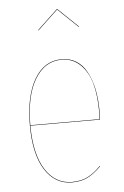

<svg xmlns="http://www.w3.org/2000/svg" viewBox="-54 -784 538 832"><g transform="rotate(-5 215.5 -368.0)"><path d="M226.1 -743.2 138.2 -660.2 136.2 -661.1 225.1 -745.1H227.1L314.9 -661.1L313 -660.2ZM371.1 -288.1Q371.1 -266.1 370.1 -252H66.9Q67.4 -128.4 110.1 -60.8Q152.8 6.8 226.1 6.8Q264.2 6.8 293 -7.3Q321.8 -21.5 351.1 -51.8L352.1 -49.8Q321.8 -19.5 293.5 -5.4Q265.1 8.8 226.1 8.8Q151.4 8.8 108.2 -59.8Q64.9 -128.4 64.9 -252.9Q64.9 -381.3 108.2 -454.1Q151.4 -526.9 226.1 -526.9Q298.3 -526.9 334.7 -460.9Q371.1 -395 371.1 -288.1ZM368.2 -253.9Q369.1 -267.1 369.1 -288.1Q369.1 -357.4 354.7 -409.2Q340.3 -460.9 307.4 -492.9Q274.4 -524.9 226.1 -524.9Q152.8 -524.9 109.9 -452.9Q66.9 -380.9 66.9 -253.9Z"/></g></svg>

Font: Fira Sans Compressed Two
Style: Regular
Weight: 100
Width: 1
Designer: Carrois Corporate & Edenspiekermann AG
Foundry: Carrois Corporate GbR & Edenspiekermann AG
Version: Version 4.203;PS 004.203;hotconv 1.0.88;makeotf.lib2.5.64775